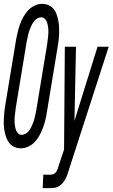

<svg xmlns="http://www.w3.org/2000/svg" viewBox="-40 -763 586 998"><path d="M69 8Q51 8 36 1.5Q21 -5 10.5 -17Q0 -29 -6 -44.5Q-12 -60 -15.5 -76.5Q-19 -93 -20 -110Q-21 -127 -20 -144.5Q-19 -162 -17.5 -179.5Q-16 -197 -13 -214L44 -559Q48 -579 52.5 -598.5Q57 -618 64 -637Q71 -656 81 -674.5Q91 -693 105.5 -708.5Q120 -724 139.5 -733.5Q159 -743 178 -743Q196 -743 211.5 -736.5Q227 -730 237.5 -718Q248 -706 253.5 -690.5Q259 -675 262.5 -658.5Q266 -642 267 -625Q268 -608 267.5 -590.5Q267 -573 265 -555.5Q263 -538 260 -521L203 -176Q200 -156 195 -136.5Q190 -117 183 -98Q176 -79 166 -60.5Q156 -42 142 -26.5Q128 -11 108 -1.5Q88 8 69 8ZM73 -62Q82 -62 91.5 -67Q101 -72 107.5 -79.5Q114 -87 119 -96Q124 -105 127.5 -113.5Q131 -122 134.5 -131.5Q138 -141 140 -150Q142 -159 144 -168.5Q146 -178 148 -187L205 -532Q206 -542 207.5 -552.5Q209 -563 210 -573Q211 -583 211.5 -593.5Q212 -604 211 -613.5Q210 -623 208 -633Q206 -643 202.5 -651.5Q199 -660 191.5 -666.5Q184 -673 174 -673Q165 -673 155.5 -668Q146 -663 139.5 -655.5Q133 -648 128 -639Q123 -630 119.5 -621.5Q116 -613 112.5 -603.5Q109 -594 107 -585Q105 -576 103 -566.5Q101 -557 99 -548L42 -203Q41 -193 39.5 -182.5Q38 -172 37 -162Q36 -152 35.5 -141.5Q35 -131 36 -121.5Q37 -112 39 -102Q41 -92 44.5 -83.5Q48 -75 55.5 -68.5Q63 -62 73 -62ZM182 215 185 145H223Q231 145 239 141.5Q247 138 252 130.5Q257 123 260 114.5Q263 106 265 98L293 14L297 -520H355L347 -135L467 -520H525L317 123Q313 135 309.5 146Q306 157 299.5 168.5Q293 180 285 189Q277 198 266 205Q255 212 243 213.5Q231 215 219 215Z"/></svg>

Font: Iosevka SS18
Style: Italic
Weight: 400
Italic angle: -9°
Monospace: yes
Designer: Belleve Invis
Foundry: Belleve Invis
Version: Version 25.1.1; ttfautohint (v1.8.4)